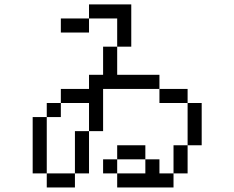

<svg xmlns="http://www.w3.org/2000/svg" viewBox="-20 -832 1040 852"><path d="M187.5 -62.5V0H312.5V-62.5ZM187.5 -62.5Q187.5 -62.5 187.5 -312.5H125Q125 -312.5 125 -62.5ZM312.5 -62.5H375V-250H312.5ZM500 -62.5V0H750V-62.5H687.5V-125H625V-62.5ZM500 -62.5V-125H437.5V-62.5ZM750 -62.5H812.5Q812.5 -62.5 812.5 -187.5H750Q750 -187.5 750 -62.5ZM500 -125H625V-187.5H500ZM812.5 -187.5H875V-375H812.5ZM375 -250H437.5V-437.5H687.5V-375H812.5V-437.5H687.5V-500H500Q500 -500 500 -625H437.5Q437.5 -625 437.5 -500H375V-437.5H250V-375H187.5V-312.5H250V-375H375Q375 -375 375 -250ZM500 -625H562.5V-812.5H375V-750H250V-687.5H375V-750H500Q500 -750 500 -625Z"/></svg>

Font: CalcUnifontExMono
Style: Regular
Weight: 500
Version: Version 15.0.06